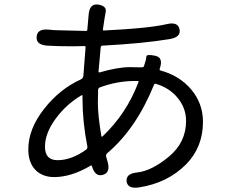

<svg xmlns="http://www.w3.org/2000/svg" viewBox="-20 -810 1040 875"><path d="M614 44Q562 52 557 17Q553 -19 605 -24Q671 -31 749.5 -96Q828 -161 828 -259Q828 -317 790 -363.5Q752 -410 690 -428Q684 -430 682 -424Q601 -224 469 -112Q461 -105 464 -95L470 -74Q485 -24 449 -13Q413 -3 399 -53Q397 -58 393 -55Q305 -3 227 -3Q175 -3 143 -34Q109 -68 109 -129Q109 -223 182 -315Q252 -404 348 -448Q359 -453 360 -465L370 -595Q370 -600 365 -600L309 -599Q243 -599 195 -602Q143 -606 147 -643Q150 -680 202 -675Q225 -672 250 -672L372 -669Q378 -669 378 -675L384 -743Q388 -796 429 -789Q469 -782 461 -752Q460 -747 456 -723L449 -676Q448 -671 453 -671Q659 -681 740 -700Q791 -712 798 -677Q806 -641 754 -632Q634 -612 447 -602Q440 -602 439 -595L429 -484Q429 -479 434 -480Q517 -504 571 -504Q597 -504 623 -503Q634 -503 636 -508Q637 -513 645 -538Q646 -541 647 -552.5Q648 -564 687 -556Q726 -548 708 -497Q706 -490 711 -489Q799 -465 852 -401.5Q905 -338 905 -255Q905 -140 829 -62Q744 24 614 44ZM242 -80Q305 -80 371 -127Q380 -133 378 -143Q356 -255 356 -360V-373Q356 -378 352 -376Q283 -336 234 -269.5Q185 -203 185 -141.5Q185 -80 242 -80ZM442 -190Q443 -185 447 -188Q557 -292 611 -436Q613 -441 608 -441H596Q514 -441 436 -412Q427 -409 427 -399V-394Q426 -368 426 -342Q426 -284 442 -190Z"/></svg>

Font: Resource Han Rounded CN
Style: Regular
Weight: 400
Designer: Cyano Hao (round all glyphs); Ryoko NISHIZUKA  (kana, bopomofo & ideographs); Paul D. Hunt (Latin, Greek & Cyrillic); Sa
Foundry: Cyano Hao
Version: 0.990